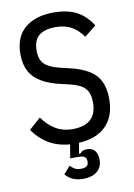

<svg xmlns="http://www.w3.org/2000/svg" viewBox="-99 -772 729 1043"><g transform="rotate(-10 265.5 -251.0)"><path d="M268 -630Q208 -630 176.5 -604.5Q145 -579 145 -520Q145 -472 170 -447.5Q195 -423 252 -409L307 -396Q404 -373 446 -327Q488 -281 488 -195Q488 -100 435 -47Q382 6 285 11L275 70H283Q288 62 296.5 57.5Q305 53 320 53Q379 53 379 123Q379 162 351 185Q323 208 274 208Q211 208 177 166L213 125Q223 136 236.5 144Q250 152 271 152Q293 152 303 144.5Q313 137 313 119Q313 101 303 93.5Q293 86 271 86H223L236 11Q170 6 120 -23.5Q70 -53 35 -104L99 -161Q131 -116 171.5 -92Q212 -68 264 -68Q398 -68 398 -192Q398 -243 374 -269.5Q350 -296 290 -310L235 -323Q143 -345 99 -391Q55 -437 55 -518Q55 -613 113 -661.5Q171 -710 271 -710Q346 -710 396 -684.5Q446 -659 483 -602L419 -550Q392 -589 356 -609.5Q320 -630 268 -630Z"/></g></svg>

Font: IBM Plex Sans Condensed Text
Style: Regular
Weight: 450
Width: 3
Designer: Mike Abbink, Paul van der Laan, Pieter van Rosmalen
Foundry: Bold Monday
Version: Version 1.1